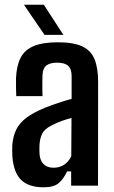

<svg xmlns="http://www.w3.org/2000/svg" viewBox="-20 -788 486 815"><path d="M165.5 7Q102.5 7 70.2 -23.8Q38 -54.5 32.5 -124Q32 -134.5 31.8 -147.5Q31.5 -160.5 32 -170.5Q35 -209 48.8 -237.5Q62.5 -266 92.5 -288.5Q122.5 -311 173 -331.5Q200 -342 226.8 -351Q253.5 -360 284 -368.5V-465Q284 -495 269.5 -508.5Q255 -522 222 -522Q193.5 -522 177.8 -510.5Q162 -499 160.5 -471Q160 -461 159.8 -441.8Q159.5 -422.5 159.8 -404.5Q160 -386.5 160.5 -380H49Q48.5 -394 48 -415.5Q47.5 -437 48 -457.5Q50.5 -510 67.8 -543.2Q85 -576.5 123.2 -592.5Q161.5 -608.5 226 -608.5Q291.5 -608.5 328.8 -591.2Q366 -574 381.2 -536.8Q396.5 -499.5 396.5 -440L396 0H282V-60.5H265Q249 -27 228.2 -10Q207.5 7 165.5 7ZM207.5 -76Q233 -76 252.5 -89Q272 -102 282.5 -125L283.5 -287.5Q263.5 -282 242.5 -274.8Q221.5 -267.5 200 -256Q168 -240.5 158.2 -218.8Q148.5 -197 147.5 -170.5Q147 -157.5 147.2 -150Q147.5 -142.5 148 -132Q150.5 -105.5 165.5 -90.8Q180.5 -76 207.5 -76ZM169 -640 81.5 -768H166L249 -640Z"/></svg>

Font: Big Shoulders Text Thin
Style: Bold
Weight: 700
Version: Version 2.002